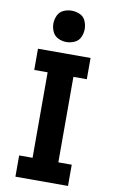

<svg xmlns="http://www.w3.org/2000/svg" viewBox="-105 -1033 642 1086"><g transform="rotate(10 216.0 -490.0)"><path d="M65 0H367V-122H290V-613H367V-735H65V-613H142V-122H65ZM216 -800Q240 -800 263 -810.5Q286 -821 296 -843.5Q306 -866 306 -890Q306 -914 296 -937Q286 -960 263 -970Q240 -980 216 -980Q192 -980 169.5 -970Q147 -960 136.5 -937Q126 -914 126 -890Q126 -866 136.5 -843.5Q147 -821 169.5 -810.5Q192 -800 216 -800Z"/></g></svg>

Font: Iosevka Sparkle Heavy
Style: Regular
Weight: 900
Designer: Belleve Invis
Foundry: Belleve Invis
Version: Version 4.5.0; ttfautohint (v1.8.3)